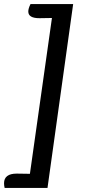

<svg xmlns="http://www.w3.org/2000/svg" viewBox="-41 -740 445 950"><path d="M107 120 216 -651Q186 -650 154 -650Q99 -650 99 -683Q99 -698 110 -720H321L194 190H-18Q-21 178 -21 167Q-21 119 42 119Q81 119 107 120Z"/></svg>

Font: Overlock
Style: Bold Italic
Weight: 700
Designer: Dario Muhafara
Foundry: Dario Manuel Muhafara
Version: Version 1.002